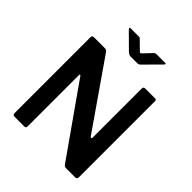

<svg xmlns="http://www.w3.org/2000/svg" viewBox="-255 -1111 1268 1268"><g transform="rotate(45 379.0 -477.5)"><path d="M667 -742Q679 -742 679 -728V-15Q679 -8 674.5 -4Q670 0 662 0H579Q572 0 567 -1.5Q562 -3 555 -11L213 -497Q209 -503 205.5 -502Q202 -501 202 -496V-16Q203 0 185 0H97Q79 0 79 -16V-725Q79 -742 95 -742H195Q205 -742 210 -739.5Q215 -737 221 -729L543 -265Q549 -257 553.5 -258.5Q558 -260 558 -268V-726Q558 -742 574 -742ZM448 -947Q452 -952 457.5 -953.5Q463 -955 469 -955H546Q563 -955 548 -940L443 -834Q439 -830 434 -826.5Q429 -823 420 -823H359Q348 -823 341.5 -826.5Q335 -830 329 -835L223 -940Q217 -946 217.5 -950.5Q218 -955 225 -955H297Q305 -955 309 -954Q313 -953 318 -947L371 -895Q382 -884 386 -884.5Q390 -885 399 -895Z"/></g></svg>

Font: Libre Franklin SemiBold
Style: Regular
Weight: 600
Designer: Pablo Impallari, Rodrigo Fuenzalida, Nhung Nguyen
Foundry: Impallari Type
Version: Version 3.000